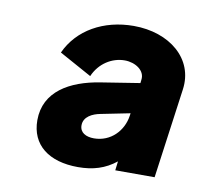

<svg xmlns="http://www.w3.org/2000/svg" viewBox="-55 -813 550 519"><g transform="rotate(10 220.5 -554.0)"><path d="M190 -353C231 -353 264 -363 294 -387L291 -362H399L433 -609C445 -695 371 -755 273 -755C190 -755 121 -716 91 -650L180 -601C196 -638 230 -659 265 -659C294 -659 322 -641 318 -615L317 -606L210 -589C128 -576 60 -538 60 -459C60 -391 110 -353 190 -353ZM180 -466C180 -490 204 -501 225 -505L305 -521L304 -514C298 -472 265 -437 219 -437C197 -437 180 -446 180 -466Z"/></g></svg>

Font: Mluvka ExtraBold
Style: Italic
Weight: 800
Italic angle: -8°
Designer: Modified by Jiří Krblich, Original typeface by Gumpita Rahayu
Foundry: Gumpita Rahayu & Jiří Krblich
Version: Version 2.000;Glyphs 3.1.1 (3134)